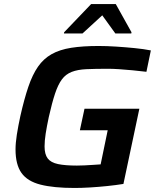

<svg xmlns="http://www.w3.org/2000/svg" viewBox="-20 -924 773 952"><path d="M350 8Q246 8 181 -8.5Q116 -25 86.5 -66.5Q57 -108 57 -183Q57 -215 63.5 -256.5Q70 -298 81 -349Q100 -433 120.5 -493.5Q141 -554 168.5 -593.5Q196 -633 236 -655.5Q276 -678 333 -687Q390 -696 469 -696Q509 -696 555.5 -693Q602 -690 647.5 -685.5Q693 -681 728 -674L706 -568Q673 -572 637 -575.5Q601 -579 569.5 -581Q538 -583 516 -583Q452 -583 408.5 -581Q365 -579 335.5 -567.5Q306 -556 287 -530.5Q268 -505 253 -460Q238 -415 222 -344Q212 -297 206.5 -261.5Q201 -226 201 -198Q201 -159 216.5 -138.5Q232 -118 267.5 -110.5Q303 -103 361 -103Q378 -103 399 -104Q420 -105 441.5 -106.5Q463 -108 479 -109L514 -278H376L399 -385H671L592 -12Q555 -6 511.5 -1.5Q468 3 426 5.5Q384 8 350 8ZM297 -758 298 -764 432 -904H554L632 -764L631 -758H552L487 -848L389 -758Z"/></svg>

Font: Saira SemiExpanded SemiBold
Style: Italic
Weight: 600
Width: 6
Italic angle: -12°
Designer: Hector Gatti with collaboration of the Omnibus-Type team
Foundry: Omnibus-Type
Version: Version 1.101